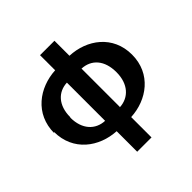

<svg xmlns="http://www.w3.org/2000/svg" viewBox="-246 -918 1375 1375"><g transform="rotate(-45 442.0 -230.5)"><path d="M47 -262C47 -67 201 43 368 52V260H513V54C679 46 834 -64 834 -258C834 -452 680 -562 511 -569V-721H365V-568C197 -559 42 -449 42 -254ZM204 -254C204 -374 270 -442 362 -446V-59C269 -63 202 -132 202 -251ZM507 -57V-443C603 -438 666 -369 666 -248C666 -128 599 -58 506 -53Z"/></g></svg>

Font: GenEiGothic-pro-Regular
Style: Bold
Weight: 700
Designer: Ryoko NISHIZUKA (kana & ideographs); Paul D. Hunt (Latin, Greek & Cyrillic); Wenlong ZHANG (bopomofo); Sandoll Communica
Foundry: Adobe Systems Incorporated; o_tamon
Version: Version 1.000.140830